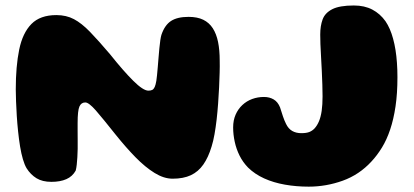

<svg xmlns="http://www.w3.org/2000/svg" viewBox="-20 -639 1510 700"><path d="M167.5 24Q134.5 24 113 10.8Q91.5 -2.5 77 -25.5Q69.5 -38 63.5 -58.5Q57.5 -79 53.2 -105Q49 -131 46 -159.5Q43 -188 41.2 -216.2Q39.5 -244.5 38.5 -269.5Q37.5 -294.5 37.5 -313Q37.5 -397.5 50 -458.2Q62.5 -519 94.5 -551.5Q126.5 -584 185.5 -584Q221.5 -584 249.5 -569.2Q277.5 -554.5 308 -523Q338.5 -491.5 381 -441.5Q429.5 -380.5 465.8 -344.5Q502 -308.5 521 -308.5Q529.5 -308.5 535 -311.2Q540.5 -314 544 -321.8Q547.5 -329.5 550 -344.5Q551 -351.5 552.5 -364.8Q554 -378 555.2 -394.5Q556.5 -411 558 -428.8Q559.5 -446.5 561 -463Q562.5 -479.5 564.5 -492.5Q566.5 -505.5 568.5 -512Q580.5 -547.5 603.5 -562.5Q626.5 -577.5 667.5 -577.5Q699.5 -577.5 721 -567Q742.5 -556.5 755.8 -536Q769 -515.5 775 -486Q781 -456.5 781 -418Q781.5 -399.5 780.8 -374.2Q780 -349 778.8 -320.2Q777.5 -291.5 775.2 -261.5Q773 -231.5 769.8 -203Q766.5 -174.5 762 -149.2Q757.5 -124 751.5 -105Q739.5 -65 721.2 -39Q703 -13 675.8 -0.2Q648.5 12.5 609.5 12.5Q577.5 12.5 543.5 -8.5Q509.5 -29.5 474.2 -65.5Q439 -101.5 402.5 -147Q378.5 -177 360.5 -199.2Q342.5 -221.5 329.5 -236.2Q316.5 -251 307 -258.2Q297.5 -265.5 291 -265.5Q276 -265.5 269.5 -250.5Q263 -235.5 263 -190.5V-160.5Q263 -144.5 263.2 -128Q263.5 -111.5 263.2 -95.8Q263 -80 262 -65.5Q261 -51 259.8 -38.8Q258.5 -26.5 256 -17Q244 4.5 221.8 14.2Q199.5 24 167.5 24ZM1105.5 41.5Q1060 41.5 1018.8 34.2Q977.5 27 943.2 11.5Q909 -4 884.5 -28Q865.5 -47.5 853.5 -71.5Q841.5 -95.5 835.8 -122Q830 -148.5 830 -174.5Q830 -200.5 839 -221Q848 -241.5 863.5 -256Q879 -270.5 899.2 -278Q919.5 -285.5 942.5 -285.5Q962.5 -285.5 977.8 -276.5Q993 -267.5 1001 -247.5Q1006.5 -230 1011.5 -215Q1016.5 -200 1023 -187Q1031.5 -169.5 1045.5 -161.5Q1059.5 -153.5 1078.5 -153.5Q1097 -153.5 1107.8 -157.8Q1118.5 -162 1127 -171Q1136.5 -181.5 1143 -197Q1149.5 -212.5 1152.8 -235Q1156 -257.5 1156 -288Q1156 -307 1155.2 -331Q1154.5 -355 1153.2 -381Q1152 -407 1150.5 -431.8Q1149 -456.5 1148.2 -477.8Q1147.5 -499 1147.5 -513Q1147.5 -544.5 1156.2 -568.2Q1165 -592 1191.5 -605.5Q1218 -619 1270 -619Q1309 -619 1337.5 -604Q1366 -589 1385.5 -561.5Q1394 -549 1401 -533Q1408 -517 1413.2 -497.8Q1418.5 -478.5 1422 -456.5Q1425.5 -434.5 1427.2 -409.8Q1429 -385 1429 -357.5Q1429 -298 1422 -251Q1415 -204 1402.5 -166.8Q1390 -129.5 1372.5 -101Q1355 -72.5 1334.5 -50.5Q1290 -2 1229.5 19.8Q1169 41.5 1105.5 41.5Z"/></svg>

Font: Gluten Thin
Style: Bold
Weight: 700
Version: Version 1.300